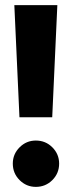

<svg xmlns="http://www.w3.org/2000/svg" viewBox="-20 -713 280 750"><path d="M184 -255H56L36 -693H204ZM211 -74Q211 -36 184.5 -9.5Q158 17 120 17Q83 17 56.5 -9.5Q30 -36 30 -74Q30 -111 56.5 -137.5Q83 -164 120 -164Q158 -164 184.5 -137.5Q211 -111 211 -74Z"/></svg>

Font: Statis Sans
Style: Bold
Weight: 700
Designer: bBox Type GmbH
Foundry: bBox Type GmbH
Version: Version 1.000